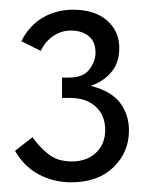

<svg xmlns="http://www.w3.org/2000/svg" viewBox="-20 -730 310 396"><path d="M127 -354Q90 -354 59.5 -370.5Q29 -387 11 -419L47 -447Q61 -427 80 -412Q99 -397 128 -397Q159 -397 178 -415Q197 -433 197 -462Q197 -492 177.5 -510Q158 -528 125 -528H108V-570H122Q152 -570 164.5 -587Q177 -604 177 -621Q177 -644 163 -655.5Q149 -667 126 -667Q106 -667 89.5 -655.5Q73 -644 64 -625L24 -645Q40 -677 68 -693.5Q96 -710 131 -710Q175 -710 200.5 -688Q226 -666 226 -631Q226 -600 209 -580.5Q192 -561 167 -553Q210 -542 228 -517.5Q246 -493 246 -461Q246 -416 214 -385Q182 -354 127 -354Z"/></svg>

Font: Tilda Sans Light
Style: Regular
Weight: 300
Designer: ParaType Ltd
Foundry: ParaType Ltd
Version: Version 1.009